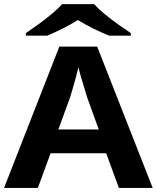

<svg xmlns="http://www.w3.org/2000/svg" viewBox="-20 -931 776 951"><path d="M736.3 0H568.8L505.9 -171.9H230.5L167.5 0H0L273.9 -700.2H461.4ZM469.2 -289.6 411.1 -450.2Q407.2 -463.9 398.7 -491.7Q390.1 -519.5 381.3 -549.3Q372.6 -579.1 368.2 -597.2Q363.3 -575.2 355.7 -547.4Q348.1 -519.5 340.6 -493.7Q333 -467.8 327.6 -450.2L269 -289.6ZM288.1 -910.6H446.8Q465.3 -888.7 497.8 -861.8Q530.3 -835 565.7 -809.8Q601.1 -784.7 627.9 -767.1V-754.4H521Q443.8 -784.7 365.7 -831.5Q327.1 -808.1 289.6 -789.3Q252 -770.5 213.9 -754.4H108.4V-767.1Q135.3 -785.2 169.9 -810.3Q204.6 -835.4 236.6 -862.1Q268.6 -888.7 288.1 -910.6Z"/></svg>

Font: Lunasima
Style: Bold
Weight: 700
Designer: The DocRepair Project, Monotype Design Team
Foundry: Google
Version: Version 2.009